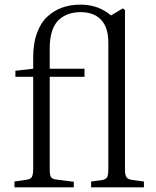

<svg xmlns="http://www.w3.org/2000/svg" viewBox="-20 -802 670 822"><path d="M42 0V-24.9L91.8 -32.2Q110.4 -34.2 116.2 -43.9Q122.1 -53.7 122.1 -81.1V-473.1H45.9V-499L122.1 -507.8V-557.1Q122.1 -616.2 138.2 -660.4Q154.3 -704.6 182.6 -730.7Q210.9 -756.8 246.3 -769.5Q281.7 -782.2 324.2 -782.2Q401.9 -782.2 455.1 -735.8L505.9 -766.1L515.1 -758.8V-78.1Q515.1 -54.2 520.5 -44.7Q525.9 -35.2 543 -32.2L596.2 -24.9V0H370.1V-24.9L415 -30.8Q433.6 -33.7 438.7 -43.2Q443.8 -52.7 443.8 -81.1V-619.1Q443.8 -684.1 413.1 -717Q382.3 -750 325.2 -750Q297.4 -750 274.7 -742.4Q252 -734.9 232.9 -718Q213.9 -701.2 203.4 -670.2Q192.9 -639.2 192.9 -596.2V-507.8H341.8V-473.1H192.9V-77.1Q192.9 -52.7 198.2 -43.9Q203.6 -35.2 222.2 -33.2L295.9 -23.9V0Z"/></svg>

Font: Literata Light
Style: Regular
Weight: 300
Designer: Latin by Veronika Burian and Jose Scaglione. Greek by Irene Vlachou. Cyrillic by Vera Evstafieva.
Foundry: TypeTogether
Version: Version 3.021